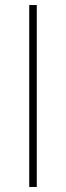

<svg xmlns="http://www.w3.org/2000/svg" viewBox="-20 -742 262 762"><path d="M96 0V-722H126V0Z"/></svg>

Font: Source Sans 3
Style: Regular
Weight: 200
Designer: Paul D. Hunt
Foundry: Adobe
Version: Version 3.046;hotconv 1.0.118;makeotfexe 2.5.65603